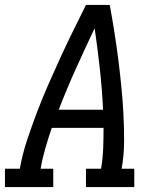

<svg xmlns="http://www.w3.org/2000/svg" viewBox="-30 -755 650 775"><path d="M-10 0V-74H50Q60 -131 78.5 -187Q97 -243 118 -298.5Q139 -354 163 -409Q187 -464 212 -518.5Q237 -573 263.5 -627Q290 -681 317 -735H413Q423 -681 431.5 -627Q440 -573 447 -518.5Q454 -464 459.5 -409Q465 -354 468 -298.5Q471 -243 471 -186.5Q471 -130 461 -74H512V0H317V-74H378Q385 -115 386.5 -156.5Q388 -198 388 -239H179Q165 -198 153 -156.5Q141 -115 134 -74H185V0ZM207 -312H386Q382 -395 373 -477Q364 -559 352 -641Q313 -559 276 -477Q239 -395 207 -312Z"/></svg>

Font: Iosevka Curly Slab ExObl
Style: Regular
Weight: 400
Width: 7
Italic angle: -9°
Monospace: yes
Designer: Belleve Invis
Foundry: Belleve Invis
Version: Version 11.1.0; ttfautohint (v1.8.3)